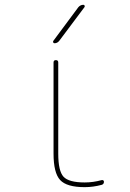

<svg xmlns="http://www.w3.org/2000/svg" viewBox="-20 -770 540 800"><path d="M222.7 -129.9Q222.7 -57.6 244.6 -33.7Q266.6 -9.8 333 -9.8Q368.2 -9.8 403.3 -19.5Q407.2 -20.5 410.2 -18.6Q413.1 -16.6 413.1 -12.7Q413.1 -2.9 404.3 0Q368.2 9.8 333 9.8Q257.8 9.8 230.5 -20Q203.1 -49.8 203.1 -129.9V-509.8Q203.1 -519.5 212.9 -519.5Q222.7 -519.5 222.7 -509.8ZM207 -589.8Q203.1 -589.8 201.7 -593.3Q200.2 -596.7 202.1 -599.6L306.6 -740.2Q315.4 -750 327.1 -750Q331.1 -750 332.5 -746.6Q334 -743.2 332 -740.2L226.6 -599.6Q218.8 -589.8 207 -589.8Z"/></svg>

Font: Rounded-L Mgen+ 2m thin
Style: Regular
Weight: 100
Designer: [Source Han Sans]
Ryoko NISHIZUKA  (kana & ideographs); Paul D. Hunt (Latin, Greek & Cyrillic); Wenlong ZHANG  (bopomofo
Version: Version 1.059.20150602